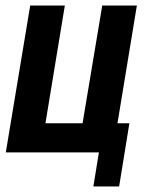

<svg xmlns="http://www.w3.org/2000/svg" viewBox="-20 -550 540 693"><path d="M410 123H317L337 0H1L89 -530H214L144 -105H278L349 -530H474L404 -105H447Z"/></svg>

Font: Iosevka Curly XBdObl
Style: Regular
Weight: 800
Italic angle: -9°
Monospace: yes
Designer: Belleve Invis
Foundry: Belleve Invis
Version: Version 11.1.0; ttfautohint (v1.8.3)